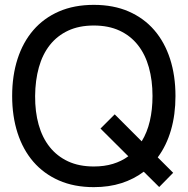

<svg xmlns="http://www.w3.org/2000/svg" viewBox="-20 -755 772 790"><path d="M571.5 -48.5Q531 -18 479.8 -1.5Q428.5 15 366 15Q285 15 222.5 -12.5Q160 -40 117.2 -89.5Q74.5 -139 52.2 -208Q30 -277 30 -360Q30 -443.5 52.2 -512.5Q74.5 -581.5 117.2 -631Q160 -680.5 222.5 -707.8Q285 -735 366 -735Q447 -735 509.5 -707.8Q572 -680.5 614.8 -631Q657.5 -581.5 679.8 -512.5Q702 -443.5 702 -360Q702 -283.5 683.5 -219.8Q665 -156 629 -107.5L692.5 -44L635 14.5ZM366 -70Q409.5 -70 444.8 -80.8Q480 -91.5 508 -112L393.5 -226L452 -284.5L563 -173.5Q585.5 -210 596.5 -257Q607.5 -304 607.5 -360Q607.5 -424.5 592.5 -478Q577.5 -531.5 547.2 -569.8Q517 -608 471.8 -629Q426.5 -650 366 -650Q305.5 -650 260.5 -629Q215.5 -608 185.2 -569.8Q155 -531.5 140 -478Q125 -424.5 124.5 -360Q124 -295.5 139 -242Q154 -188.5 184.5 -150.2Q215 -112 260.2 -91Q305.5 -70 366 -70Z"/></svg>

Font: Vela Sans Med
Style: Regular
Weight: 500
Designer: Principal design: Mikhail Sharanda - project Manrope.
Design modification: Ravid Balaliev
Foundry: Mikhail Sharanda
Version: Version 1.001